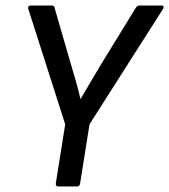

<svg xmlns="http://www.w3.org/2000/svg" viewBox="-20 -675 612 695"><path d="M191 0Q181 0 182 -11L216 -225L82 -644Q81 -649 83.5 -652Q86 -655 90 -655H167Q177 -655 178 -645L236 -445Q245 -413 254.5 -381.5Q264 -350 271 -317H272Q291 -350 309.5 -381Q328 -412 347 -444L471 -646Q477 -655 484 -655H566Q571 -655 572 -652Q573 -649 571 -644L304 -225L270 -11Q268 0 260 0Z"/></svg>

Font: Sofia Sans Semi Condensed Medium
Style: Italic
Weight: 500
Italic angle: -9°
Version: Version 4.100